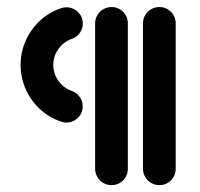

<svg xmlns="http://www.w3.org/2000/svg" viewBox="-20 -539 583 559"><path d="M40 -350Q40 -387.4 55 -420.9Q70 -454.4 96.5 -478.9Q123 -503.3 157 -514.8Q164.1 -517.8 173.3 -517.8Q185.6 -517.8 196.5 -511.9Q207.4 -505.9 214.3 -495.2Q221.1 -484.4 221.1 -470.4Q221.1 -455.2 212.2 -443Q203.3 -430.7 189.6 -425.9Q165.6 -417.8 150.4 -396.9Q135.2 -375.9 135.2 -350Q135.2 -324.1 150.4 -303.1Q165.6 -282.2 189.6 -274.1Q203.3 -268.9 212 -256.9Q220.7 -244.8 220.7 -229.6Q220.7 -215.6 214.1 -204.8Q207.4 -194.1 196.3 -188.1Q185.2 -182.2 173 -182.2Q165.2 -182.2 157 -185.2Q123 -196.7 96.5 -221.1Q70 -245.6 55 -279.1Q40 -312.6 40 -350ZM304.8 0Q291.9 0 280.9 -6.3Q270 -12.6 263.5 -23.7Q257 -34.8 257 -47.8V-471.1Q257 -484.1 263.5 -495Q270 -505.9 280.9 -512.2Q291.9 -518.5 304.8 -518.5Q324.4 -518.5 338.3 -504.6Q352.2 -490.7 352.2 -471.1V-47.8Q352.2 -27.8 338.3 -13.9Q324.4 0 304.8 0ZM444.1 0Q431.1 0 420.2 -6.3Q409.3 -12.6 402.8 -23.7Q396.3 -34.8 396.3 -47.8V-471.1Q396.3 -484.1 402.8 -495Q409.3 -505.9 420.2 -512.2Q431.1 -518.5 444.1 -518.5Q463.7 -518.5 477.6 -504.6Q491.5 -490.7 491.5 -471.1V-47.8Q491.5 -27.8 477.6 -13.9Q463.7 0 444.1 0Z"/></svg>

Font: 26F Galaxy Hebrew Extra Bold
Style: Regular
Weight: 800
Designer: C₂₉H₂₅N₃O₅
Version: Version 1.000